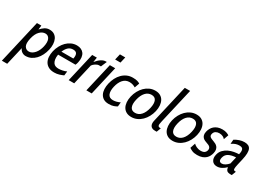

<svg xmlns="http://www.w3.org/2000/svg" viewBox="-22 -1655 3822 2803"><g transform="rotate(30 1889.0 -254.0)"><path d="M262.7 10C295.4 10 325.4 3.5 352.7 -9.5C380 -22.5 404.7 -40.5 426.7 -63.5C448.6 -86.5 467.4 -113.5 482.9 -144.5C498.4 -175.5 510.3 -209 518.6 -245C526.3 -278.3 529.3 -310.3 527.7 -341C526.1 -371.7 519.7 -398.8 508.5 -422.5C497.3 -446.2 481 -465 459.6 -479C438.1 -493 411.8 -500 380.4 -500C350.4 -500 324.5 -493 302.6 -479C280.7 -465 258.1 -445.3 235 -420L243.1 -490H169.1L0.1 242H90.1L160.3 -62C170.1 -38 184.4 -20 203.3 -8C222.2 4 242 10 262.7 10ZM354 -420C372 -420 386.9 -415.5 398.8 -406.5C410.8 -397.5 420 -385.3 426.4 -370C432.9 -354.7 436.1 -336.2 436.1 -314.5C436.1 -292.8 433.3 -269.7 427.6 -245C422 -221 414.3 -198.3 404.4 -177C394.4 -155.7 382.7 -137.2 369 -121.5C355.4 -105.8 340.5 -93.3 324.4 -84C308.2 -74.7 291.2 -70 273.2 -70C240.5 -70 216.2 -83.8 200.2 -111.5C184.3 -139.2 183.4 -183.7 197.6 -245C211.3 -304.3 232.6 -348.3 261.5 -377C290.5 -405.7 321.3 -420 354 -420Z M666.6 -245H960.6C964.6 -253.7 967.8 -262 970.3 -270C972.8 -278 974.9 -285.7 976.6 -293C984.2 -325.7 986.3 -355 983 -381C979.6 -407 971.8 -428.7 959.5 -446C947.1 -463.3 930.7 -476.7 910.2 -486C889.7 -495.3 866.1 -500 839.4 -500C806.8 -500 776.1 -493.3 747.3 -480C718.6 -466.7 692.9 -448.7 670.3 -426C647.8 -403.3 628.3 -376.7 611.9 -346C595.5 -315.3 583.3 -283 575.5 -249C567.3 -213.7 564.5 -180.3 566.9 -149C569.3 -117.7 577.5 -90.2 591.4 -66.5C605.2 -42.8 624.9 -24.2 650.4 -10.5C675.9 3.2 707.7 10 745.7 10C776.4 10 804.5 5.8 830.1 -2.5C855.7 -10.8 877.8 -19.3 896.5 -28L904.9 -99C883.9 -89 861.4 -81.7 837.3 -77C813.2 -72.3 791.5 -70 772.2 -70C754.8 -70 738.6 -72.7 723.5 -78C708.4 -83.3 695.9 -92.8 686.1 -106.5C676.2 -120.2 669.2 -138.2 665.1 -160.5C660.9 -182.8 661.4 -211 666.6 -245ZM822 -420C854.6 -420 875.8 -409.8 885.4 -389.5C895.1 -369.2 895.9 -341.7 887.9 -307H686.9C701.9 -343 720.1 -370.8 741.7 -390.5C763.2 -410.2 790 -420 822 -420Z M1294.4 -409 1336.3 -508H1320.3C1271.6 -508 1220.3 -475 1166.4 -409L1179.1 -490H1100.1L987 0H1080L1159.9 -346C1165.1 -354 1171.7 -361.7 1179.7 -369C1187.7 -376.3 1196.4 -383 1205.8 -389C1215.2 -395 1224.8 -399.8 1234.7 -403.5C1244.5 -407.2 1253.8 -409 1262.4 -409Z M1423.5 -600H1513.5L1536.6 -700H1446.6ZM1285 0H1375L1488.1 -490H1398.1Z M1663.7 10C1698.4 10 1726.1 6.2 1746.8 -1.5C1767.6 -9.2 1785.7 -17.7 1801.2 -27L1807.9 -99C1788.4 -89.7 1769 -82.3 1749.8 -77C1730.5 -71.7 1710.9 -69 1690.9 -69C1648.9 -69 1621.1 -85 1607.5 -117C1593.9 -149 1593.3 -192 1605.8 -246C1618.4 -300.7 1638.8 -343.3 1666.8 -374C1694.9 -404.7 1730 -420 1772 -420C1792 -420 1810.3 -417.3 1827.1 -412C1843.9 -406.7 1859.9 -399.3 1875 -390L1903.7 -471C1892.3 -479 1877.3 -485.8 1859 -491.5C1840.6 -497.2 1814.8 -500 1781.4 -500C1746.8 -500 1714.9 -493.5 1685.9 -480.5C1656.9 -467.5 1630.9 -449.5 1608 -426.5C1585 -403.5 1565.6 -376.7 1549.9 -346C1534.1 -315.3 1522.1 -282 1513.8 -246C1505.9 -212 1502.8 -179.5 1504.3 -148.5C1505.8 -117.5 1512.6 -90.2 1524.9 -66.5C1537.1 -42.8 1554.6 -24.2 1577.4 -10.5C1600.3 3.2 1629 10 1663.7 10Z M2044.7 10C2078 10 2109.4 3.3 2138.8 -10C2168.2 -23.3 2194.6 -41.5 2217.9 -64.5C2241.2 -87.5 2261.3 -114.5 2278.1 -145.5C2294.9 -176.5 2307.4 -209.7 2315.6 -245C2323.7 -280.3 2326.5 -313.5 2324 -344.5C2321.5 -375.5 2313.9 -402.5 2301.2 -425.5C2288.5 -448.5 2270.6 -466.7 2247.3 -480C2224.1 -493.3 2195.8 -500 2162.4 -500C2128.4 -500 2096.7 -493.3 2067.3 -480C2037.9 -466.7 2011.5 -448.5 1988.2 -425.5C1964.9 -402.5 1944.9 -375.5 1928 -344.5C1911.2 -313.5 1898.7 -280.3 1890.6 -245C1882.4 -209.7 1879.6 -176.5 1882.1 -145.5C1884.6 -114.5 1892.2 -87.5 1904.9 -64.5C1917.6 -41.5 1935.6 -23.3 1958.8 -10C1982.1 3.3 2010.7 10 2044.7 10ZM2144 -420C2182.6 -420 2208.8 -404.7 2222.3 -374C2235.9 -343.3 2236.3 -300.3 2223.6 -245C2210.8 -189.7 2190.5 -146.7 2162.8 -116C2135 -85.3 2101.8 -70 2063.2 -70C2023.8 -70 1997.4 -85.3 1983.8 -116C1970.2 -146.7 1969.8 -189.7 1982.6 -245C1995.3 -300.3 2015.6 -343.3 2043.3 -374C2071.1 -404.7 2104.6 -420 2144 -420Z M2475.7 10 2503.3 -62C2490 -62 2479.8 -63.2 2472.6 -65.5C2465.5 -67.8 2460.4 -72.5 2457.4 -79.5C2454.3 -86.5 2453.6 -96.3 2455.2 -109C2456.8 -121.7 2460 -138.7 2464.9 -160L2601.2 -750H2511.2L2362.9 -108C2359.5 -93.3 2358.2 -78.8 2358.9 -64.5C2359.6 -50.2 2363 -37.5 2369.1 -26.5C2375.2 -15.5 2384.5 -6.7 2397 0C2409.5 6.7 2425.7 10 2445.7 10Z M2740.7 10C2774 10 2805.4 3.3 2834.8 -10C2864.2 -23.3 2890.6 -41.5 2913.9 -64.5C2937.2 -87.5 2957.3 -114.5 2974.1 -145.5C2990.9 -176.5 3003.4 -209.7 3011.6 -245C3019.7 -280.3 3022.5 -313.5 3020 -344.5C3017.5 -375.5 3009.9 -402.5 2997.2 -425.5C2984.5 -448.5 2966.6 -466.7 2943.3 -480C2920.1 -493.3 2891.8 -500 2858.4 -500C2824.4 -500 2792.7 -493.3 2763.3 -480C2733.9 -466.7 2707.5 -448.5 2684.2 -425.5C2660.9 -402.5 2640.9 -375.5 2624 -344.5C2607.2 -313.5 2594.7 -280.3 2586.6 -245C2578.4 -209.7 2575.6 -176.5 2578.1 -145.5C2580.6 -114.5 2588.2 -87.5 2600.9 -64.5C2613.6 -41.5 2631.6 -23.3 2654.8 -10C2678.1 3.3 2706.7 10 2740.7 10ZM2840 -420C2878.6 -420 2904.8 -404.7 2918.3 -374C2931.9 -343.3 2932.3 -300.3 2919.6 -245C2906.8 -189.7 2886.5 -146.7 2858.8 -116C2831 -85.3 2797.8 -70 2759.2 -70C2719.8 -70 2693.4 -85.3 2679.8 -116C2666.2 -146.7 2665.8 -189.7 2678.6 -245C2691.3 -300.3 2711.6 -343.3 2739.3 -374C2767.1 -404.7 2800.6 -420 2840 -420Z M3154.7 10C3188.7 10 3217.4 5.5 3240.8 -3.5C3264.2 -12.5 3283.6 -24.2 3298.9 -38.5C3314.2 -52.8 3326 -68.7 3334.4 -86C3342.7 -103.3 3348.7 -120 3352.4 -136C3358.2 -161.3 3359.1 -182.5 3355.1 -199.5C3351 -216.5 3344.2 -230.5 3334.8 -241.5C3325.3 -252.5 3314.5 -261.2 3302.3 -267.5C3290.1 -273.8 3278.4 -279 3267.3 -283C3253.2 -288.3 3240.6 -293.3 3229.3 -298C3218 -302.7 3208.9 -307.8 3201.9 -313.5C3194.9 -319.2 3190.1 -326 3187.6 -334C3185.1 -342 3185.2 -351.7 3187.8 -363C3193.2 -386.3 3204.4 -403.2 3221.5 -413.5C3238.5 -423.8 3258 -429 3280 -429C3303.4 -429 3323.6 -424.8 3340.7 -416.5C3357.7 -408.2 3370.6 -398 3379.1 -386L3408 -468C3397.1 -475.3 3382.1 -482.5 3363 -489.5C3344 -496.5 3320.4 -500 3292.4 -500C3263.1 -500 3237.3 -495.8 3215.1 -487.5C3192.8 -479.2 3173.9 -468.2 3158.4 -454.5C3142.9 -440.8 3130.5 -425.2 3121.1 -407.5C3111.7 -389.8 3104.8 -371.7 3100.5 -353C3094.8 -328.3 3094.1 -308 3098.4 -292C3102.7 -276 3109.9 -262.8 3119.8 -252.5C3129.7 -242.2 3141.7 -234 3155.6 -228C3169.6 -222 3183.4 -216.7 3196.9 -212C3205.7 -209.3 3214.4 -206 3223.1 -202C3231.9 -198 3239.5 -192.8 3246.1 -186.5C3252.6 -180.2 3257.3 -172.5 3260.2 -163.5C3263.2 -154.5 3263.2 -143.7 3260.2 -131C3255.8 -111.7 3246.3 -96.7 3231.9 -86C3217.4 -75.3 3196.5 -70 3169.2 -70C3155.2 -70 3141.7 -71.7 3128.8 -75C3115.9 -78.3 3104.4 -82.5 3094.2 -87.5C3084 -92.5 3075 -98 3067 -104C3059.1 -110 3053 -115.3 3048.7 -120L3019.6 -33C3029.1 -25 3045 -15.8 3067.3 -5.5C3089.6 4.8 3118.7 10 3154.7 10Z M3741.7 10 3769.3 -62H3758.3C3739 -62 3728.9 -70.3 3728.1 -87C3727.3 -103.7 3730.9 -129.7 3739.1 -165L3762.2 -265C3772.3 -309 3777.7 -346 3778.3 -376C3778.9 -406 3775 -430.2 3766.5 -448.5C3758.1 -466.8 3745.3 -480 3728.2 -488C3711 -496 3689.8 -500 3664.4 -500C3636.4 -500 3608.9 -495.3 3581.7 -486C3554.5 -476.7 3528.5 -464.3 3503.7 -449L3497.8 -376C3524.6 -394 3547.7 -405.8 3567 -411.5C3586.3 -417.2 3604.6 -420 3622 -420C3636 -420 3648 -418.5 3657.9 -415.5C3667.9 -412.5 3675.6 -406.8 3681 -398.5C3686.4 -390.2 3689.3 -378.7 3689.5 -364C3689.8 -349.3 3687.3 -330.3 3681.9 -307C3657.7 -306.3 3630.5 -303.3 3600.3 -298C3570.1 -292.7 3540.9 -283.5 3512.9 -270.5C3484.9 -257.5 3460 -239.8 3438.2 -217.5C3416.4 -195.2 3401.5 -166.7 3393.5 -132C3383.9 -90.7 3387.9 -56.7 3405.4 -30C3422.9 -3.3 3450.7 10 3488.7 10C3515.4 10 3541.4 3.3 3566.8 -10C3592.2 -23.3 3615.1 -40.7 3635.3 -62C3638.6 -38.7 3645.8 -20.8 3657 -8.5C3668.1 3.8 3689.7 10 3721.7 10ZM3667.6 -245 3640.5 -128C3623.9 -108 3605.7 -92 3586 -80C3566.2 -68 3548.3 -62 3532.3 -62C3512.3 -62 3498.3 -67.8 3490.4 -79.5C3482.4 -91.2 3481.5 -110.3 3487.6 -137C3496.1 -173.7 3515.9 -200.2 3547 -216.5C3578.1 -232.8 3618.3 -242.3 3667.6 -245Z"/></g></svg>

Font: Cabin Condensed
Style: Regular
Weight: 400
Italic angle: -13°
Designer: Pablo Impallari
Foundry: Pablo Impallari. www.impallari.com Igino Marini. www.ikern.com
Version: Version 1.006